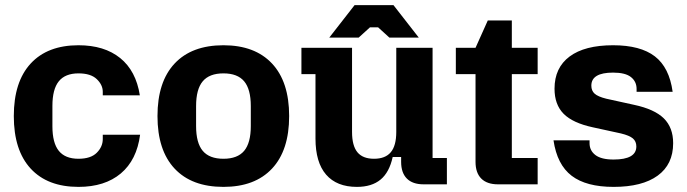

<svg xmlns="http://www.w3.org/2000/svg" viewBox="-20 -721 2686 751"><path d="M34 -267Q34 -401 100 -472.5Q166 -544 287 -544Q388 -544 450 -494Q512 -444 527 -348H382V-362Q382 -389 358.5 -411.5Q335 -434 287 -434Q235 -434 210 -403Q185 -372 185 -307V-227Q185 -162 210 -131Q235 -100 287 -100Q335 -100 358.5 -123.5Q382 -147 382 -177V-194H528Q515 -95 452.5 -42.5Q390 10 287 10Q166 10 100 -61.5Q34 -133 34 -267Z M596 -267Q596 -401 663 -472.5Q730 -544 854 -544Q977 -544 1044 -472.5Q1111 -401 1111 -267Q1111 -133 1044 -61.5Q977 10 854 10Q730 10 663 -61.5Q596 -133 596 -267ZM854 -100Q909 -100 935 -131Q961 -162 961 -228V-306Q961 -372 935 -403Q909 -434 854 -434Q799 -434 773 -403Q747 -372 747 -306V-228Q747 -162 773 -131Q799 -100 854 -100Z M1214 -179V-431H1159V-534H1357V-205Q1357 -151 1378 -125.5Q1399 -100 1443 -100Q1487 -100 1508.5 -125.5Q1530 -151 1530 -205V-534H1672V-103H1728V0H1637Q1594 0 1571.5 -22.5Q1549 -45 1549 -88V-107H1516Q1503 -47 1468.5 -18.5Q1434 10 1376 10Q1297 10 1255.5 -38Q1214 -86 1214 -179ZM1367 -701H1519L1618 -574H1503L1459 -614H1427L1383 -574H1268Z M1840 -88V-431H1763V-534H1840L1888 -641H1982V-534H2083V-431H1982V-103H2083V0H1928Q1885 0 1862.5 -22.5Q1840 -45 1840 -88Z M2145 -172H2286V-161Q2286 -132 2309 -114.5Q2332 -97 2380 -97Q2469 -97 2469 -148Q2469 -168 2455.5 -179.5Q2442 -191 2409 -199L2299 -223Q2220 -240 2184.5 -276Q2149 -312 2149 -374Q2149 -456 2208 -500Q2267 -544 2378 -544Q2485 -544 2541.5 -500.5Q2598 -457 2611 -362H2470V-373Q2470 -402 2448 -419.5Q2426 -437 2378 -437Q2293 -437 2293 -386Q2293 -366 2306 -354.5Q2319 -343 2351 -335L2460 -311Q2540 -294 2576.5 -258Q2613 -222 2613 -161Q2613 -78 2552.5 -34Q2492 10 2380 10Q2273 10 2216 -33.5Q2159 -77 2145 -172Z"/></svg>

Font: Mozilla Headline BETA
Style: Bold
Weight: 700
Designer: Studio DRAMA
Foundry: Studio DRAMA
Version: Version 0.100